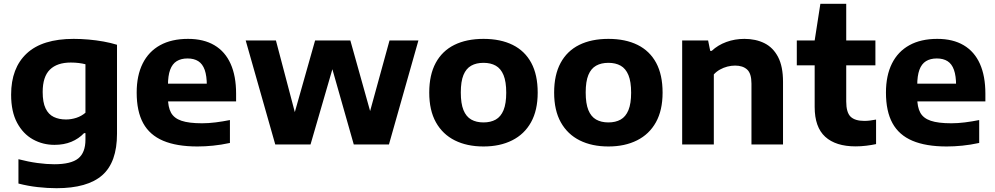

<svg xmlns="http://www.w3.org/2000/svg" viewBox="-20 -760 5236 1010"><path d="M277.5 230Q229.5 230 178.2 224.2Q127 218.5 77 205.5V77.5Q129 91 177.2 97.5Q225.5 104 265 104Q353.5 104 391.5 73.5Q429.5 43 429.5 -25.5V-59.5H422Q394.5 -30.5 355.5 -14.2Q316.5 2 266.5 2Q205 2 153.2 -26.8Q101.5 -55.5 70 -114Q38.5 -172.5 38.5 -262Q38.5 -402.5 120.8 -479Q203 -555.5 367.5 -555.5Q405.5 -555.5 445.8 -552Q486 -548.5 524.8 -541.5Q563.5 -534.5 595.5 -524.5V-56.5Q595.5 93.5 517.8 161.8Q440 230 277.5 230ZM327 -131.5Q354.5 -131.5 381.5 -140.2Q408.5 -149 429.5 -167V-422Q414.5 -426 394.8 -428.5Q375 -431 352.5 -431Q280.5 -431 242.5 -393.8Q204.5 -356.5 204.5 -276Q204.5 -221.5 219.8 -189.8Q235 -158 262.8 -144.8Q290.5 -131.5 327 -131.5Z M1018.5 10.5Q909.5 10.5 838.5 -19.5Q767.5 -49.5 733.2 -112Q699 -174.5 699 -273Q699 -362.5 730.5 -425.8Q762 -489 822.2 -522.2Q882.5 -555.5 969 -555.5Q1051.5 -555.5 1108 -522Q1164.5 -488.5 1193.2 -424.2Q1222 -360 1222 -267.5V-226.5H781.5V-320H1095.5L1068 -309.5Q1068 -361 1056.8 -392.5Q1045.5 -424 1023 -438.2Q1000.5 -452.5 966.5 -452.5Q932.5 -452.5 909.5 -438.2Q886.5 -424 875 -392.8Q863.5 -361.5 863.5 -310V-246.5Q863.5 -197 879.5 -167.5Q895.5 -138 934.5 -124.8Q973.5 -111.5 1043 -111.5Q1076.5 -111.5 1114.2 -116.2Q1152 -121 1189.5 -128.5V-8Q1143 2 1100.8 6.2Q1058.5 10.5 1018.5 10.5Z M1428 0 1272.5 -547H1431.5L1534.5 -156.5H1527L1637.5 -547H1823L1932.5 -156H1921.5L2029 -547H2181L2026 0H1841L1724 -411.5H1733L1613.5 0Z M2523.5 10.5Q2436.5 10.5 2372.5 -21.5Q2308.5 -53.5 2273.2 -116.5Q2238 -179.5 2238 -273Q2238 -366 2272 -429Q2306 -492 2370 -523.8Q2434 -555.5 2523.5 -555.5Q2613 -555.5 2677 -523.8Q2741 -492 2774.8 -429.2Q2808.5 -366.5 2808.5 -273Q2808.5 -180 2773.5 -117Q2738.5 -54 2674.2 -21.8Q2610 10.5 2523.5 10.5ZM2523.5 -116Q2561 -116 2587.8 -131Q2614.5 -146 2628.8 -180.5Q2643 -215 2643 -272.5Q2643 -330.5 2628.8 -365Q2614.5 -399.5 2587.8 -414.5Q2561 -429.5 2523.5 -429.5Q2485.5 -429.5 2458.8 -414.5Q2432 -399.5 2418 -365.5Q2404 -331.5 2404 -273.5Q2404 -215.5 2418 -181Q2432 -146.5 2458.8 -131.2Q2485.5 -116 2523.5 -116Z M3180.5 10.5Q3093.5 10.5 3029.5 -21.5Q2965.5 -53.5 2930.2 -116.5Q2895 -179.5 2895 -273Q2895 -366 2929 -429Q2963 -492 3027 -523.8Q3091 -555.5 3180.5 -555.5Q3270 -555.5 3334 -523.8Q3398 -492 3431.8 -429.2Q3465.5 -366.5 3465.5 -273Q3465.5 -180 3430.5 -117Q3395.5 -54 3331.2 -21.8Q3267 10.5 3180.5 10.5ZM3180.5 -116Q3218 -116 3244.8 -131Q3271.5 -146 3285.8 -180.5Q3300 -215 3300 -272.5Q3300 -330.5 3285.8 -365Q3271.5 -399.5 3244.8 -414.5Q3218 -429.5 3180.5 -429.5Q3142.5 -429.5 3115.8 -414.5Q3089 -399.5 3075 -365.5Q3061 -331.5 3061 -273.5Q3061 -215.5 3075 -181Q3089 -146.5 3115.8 -131.2Q3142.5 -116 3180.5 -116Z M3568.5 0V-547H3705L3716 -492.5H3724Q3756.5 -523 3801 -539.2Q3845.5 -555.5 3896 -555.5Q3955.5 -555.5 4001.2 -532.8Q4047 -510 4073 -460.2Q4099 -410.5 4099 -329.5V0H3933V-320Q3933 -373.5 3910.2 -394.2Q3887.5 -415 3847 -415Q3827 -415 3806.5 -409.8Q3786 -404.5 3767.5 -394.2Q3749 -384 3735 -368.5V0Z M4481 10Q4376.5 10 4321 -40.5Q4265.5 -91 4265.5 -197.5V-547L4295.5 -740H4431.5V-226.5Q4431.5 -168.5 4454.5 -146.2Q4477.5 -124 4527 -124Q4541 -124 4555.5 -125.8Q4570 -127.5 4588.5 -131V-2Q4565.5 3 4537 6.5Q4508.5 10 4481 10ZM4171.5 -416.5V-547H4585V-416.5Z M4960 10.5Q4851 10.5 4780 -19.5Q4709 -49.5 4674.8 -112Q4640.5 -174.5 4640.5 -273Q4640.5 -362.5 4672 -425.8Q4703.5 -489 4763.8 -522.2Q4824 -555.5 4910.5 -555.5Q4993 -555.5 5049.5 -522Q5106 -488.5 5134.8 -424.2Q5163.5 -360 5163.5 -267.5V-226.5H4723V-320H5037L5009.5 -309.5Q5009.5 -361 4998.2 -392.5Q4987 -424 4964.5 -438.2Q4942 -452.5 4908 -452.5Q4874 -452.5 4851 -438.2Q4828 -424 4816.5 -392.8Q4805 -361.5 4805 -310V-246.5Q4805 -197 4821 -167.5Q4837 -138 4876 -124.8Q4915 -111.5 4984.5 -111.5Q5018 -111.5 5055.8 -116.2Q5093.5 -121 5131 -128.5V-8Q5084.5 2 5042.2 6.2Q5000 10.5 4960 10.5Z"/></svg>

Font: Encode Sans SemiExpanded
Style: Bold
Weight: 700
Width: 6
Designer: Multiple Designers
Foundry: Impallari Type
Version: Version 3.002